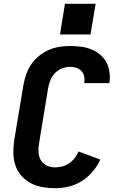

<svg xmlns="http://www.w3.org/2000/svg" viewBox="-20 -986 640 1014"><path d="M271 8Q237 8 203.5 2Q170 -4 142 -19Q114 -34 93 -58Q72 -82 61.5 -112.5Q51 -143 50.5 -177Q50 -211 55 -245L104 -538Q109 -566 118.5 -593.5Q128 -621 145 -646Q162 -671 186 -690.5Q210 -710 237 -722Q264 -734 292.5 -738.5Q321 -743 349 -743Q378 -743 406.5 -739.5Q435 -736 460.5 -726Q486 -716 507 -699Q528 -682 541 -658.5Q554 -635 558 -607Q562 -579 558 -550Q558 -549 557.5 -548.5Q557 -548 557 -547H425Q425 -547 425 -547.5Q425 -548 425 -548Q428 -566 424.5 -582.5Q421 -599 410 -611Q399 -623 383 -628Q367 -633 349 -633Q328 -633 307 -624.5Q286 -616 270 -599.5Q254 -583 246 -562Q238 -541 234 -520L186 -227Q182 -204 183.5 -181Q185 -158 196 -139.5Q207 -121 227.5 -111.5Q248 -102 271 -102Q290 -102 309 -107Q328 -112 345 -123.5Q362 -135 374.5 -151.5Q387 -168 395 -186L510 -143Q494 -109 469 -79.5Q444 -50 411.5 -29.5Q379 -9 342.5 -0.5Q306 8 271 8ZM297 -804 323 -966H485L458 -804Z"/></svg>

Font: Iosevka SS04 XBd Ex
Style: Italic
Weight: 800
Width: 7
Italic angle: -9°
Monospace: yes
Designer: Belleve Invis
Foundry: Belleve Invis
Version: Version 19.0.0; ttfautohint (v1.8.4)